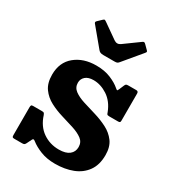

<svg xmlns="http://www.w3.org/2000/svg" viewBox="-187 -878 917 1005"><g transform="rotate(30 271.0 -375.5)"><path d="M404.5 -355.5Q383.5 -409.5 342.5 -436.5Q301.5 -463.5 258 -463.5Q226 -463.5 209.2 -448.5Q192.5 -433.5 192.5 -411Q192.5 -382.5 215.2 -365.5Q238 -348.5 274 -337.2Q310 -326 350.2 -314Q390.5 -302 426.2 -283.8Q462 -265.5 484.8 -234.8Q507.5 -204 507.5 -154.5Q507.5 -95 480 -57Q452.5 -19 405.8 -1Q359 17 300.5 17Q250.5 17 212.8 2Q175 -13 150.5 -32.5Q144 -38 139.8 -37.8Q135.5 -37.5 132 -29.5L118.5 -2Q115.5 4 111.8 7Q108 10 98.5 10H50.5Q42 10 39.8 6.8Q37.5 3.5 37.5 -5V-172Q37.5 -181 39.8 -184.5Q42 -188 50.5 -188H103.5Q114 -188 116.8 -185Q119.5 -182 122.5 -174.5Q141 -116.5 183.5 -87Q226 -57.5 280.5 -57.5Q322 -57.5 343.2 -74.5Q364.5 -91.5 364.5 -120.5Q364.5 -150 342 -166.8Q319.5 -183.5 284.2 -194.8Q249 -206 209.5 -217.8Q170 -229.5 134.8 -248Q99.5 -266.5 77 -297.8Q54.5 -329 54.5 -380Q54.5 -454.5 104.8 -495.8Q155 -537 232 -537Q283 -537 320.2 -521.2Q357.5 -505.5 379 -486.5Q386.5 -480 389.5 -479.2Q392.5 -478.5 397 -489.5L409.5 -519Q412.5 -525.5 416 -527.8Q419.5 -530 430 -530H477Q489.5 -530 489.5 -516.5V-354Q489.5 -346 487.2 -343Q485 -340 476.5 -340H423.5Q412 -340 409.5 -343.8Q407 -347.5 404.5 -355.5ZM205.5 -614.5 116.5 -721.5Q107.5 -730.5 117.5 -739L140.5 -761Q147 -767 150 -766.2Q153 -765.5 160.5 -760.5L248 -699Q268 -685 287 -698.5L378 -764.5Q384.5 -769 388.2 -767.8Q392 -766.5 398 -760.5L417.5 -741Q424 -735 424.5 -731.8Q425 -728.5 419.5 -722L328.5 -613Q323.5 -607 318.8 -604.8Q314 -602.5 302.5 -602.5H236.5Q223.5 -602.5 217 -605.5Q210.5 -608.5 205.5 -614.5Z"/></g></svg>

Font: Besley
Style: Bold
Weight: 700
Designer: Owen Earl
Foundry: indestructible type*
Version: Version 2.001; ttfautohint (v1.8.3)